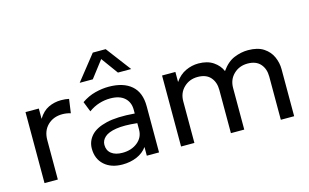

<svg xmlns="http://www.w3.org/2000/svg" viewBox="-92 -1011 2062 1280"><g transform="rotate(-15 938.5 -371.0)"><path d="M79.5 0V-490H171.5V-419Q201 -467 241.5 -486.2Q282 -505.5 328.5 -505.5Q358.5 -505.5 383 -500L369.5 -404.5Q340.5 -413 312.5 -413Q251 -413 211.2 -374.8Q171.5 -336.5 171.5 -272.5V0Z M615 15Q537 15 490.2 -27Q443.5 -69 443.5 -140Q443.5 -190.5 477.5 -228.8Q511.5 -267 585.8 -284.8Q660 -302.5 780.5 -292.5V-318.5Q780.5 -370.5 746.5 -401.2Q712.5 -432 648 -432Q609 -432 571 -420.2Q533 -408.5 498.5 -383L470.5 -454Q515.5 -485 564 -497.5Q612.5 -510 657.5 -510Q759 -510 814.5 -462Q870 -414 870 -319V0H785.5V-60Q759.5 -23.5 714.5 -4.2Q669.5 15 615 15ZM531 -142.5Q531 -103.5 558.8 -82Q586.5 -60.5 635 -60.5Q697 -60.5 738.8 -94Q780.5 -127.5 780.5 -181.5V-226Q690 -236 635.2 -227Q580.5 -218 555.8 -195.5Q531 -173 531 -142.5ZM479 -585 615.5 -757H704.5L834.5 -585H743L658.5 -701L569.5 -585Z M1022 0V-490H1114V-420.5Q1145 -465.5 1187.8 -485.2Q1230.5 -505 1275.5 -505Q1337.5 -505 1377.8 -477.8Q1418 -450.5 1435 -410Q1474 -465.5 1522.2 -485.2Q1570.5 -505 1618 -505Q1685 -505 1725.5 -478.2Q1766 -451.5 1784.2 -410Q1802.5 -368.5 1802.5 -325V0H1710.5V-298Q1710.5 -352 1680.5 -385.8Q1650.5 -419.5 1592.5 -419.5Q1535.5 -419.5 1496.8 -382.5Q1458 -345.5 1458 -287V0H1366V-298Q1366 -352 1336.2 -385.8Q1306.5 -419.5 1248 -419.5Q1191.5 -419.5 1152.8 -382.5Q1114 -345.5 1114 -287V0Z"/></g></svg>

Font: Geologica Light
Style: Regular
Weight: 300
Designer: Sindre Bremnes, Frode Helland
Foundry: Monokrom Skriftforlag AS
Version: Version 1.010; ttfautohint (v1.8.4.7-5d5b);gftools[0.9.28]